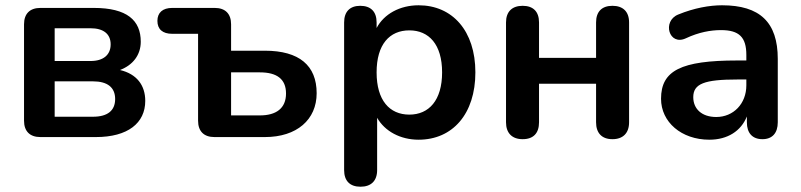

<svg xmlns="http://www.w3.org/2000/svg" viewBox="-20 -519 3034 727"><path d="M343 0C464 0 530 -53 530 -137C530 -196 498 -239 434 -254C483 -272 513 -311 513 -361C513 -442 461 -489 335 -489H133C93 -489 71 -467 71 -427V-62C71 -22 93 0 133 0ZM187 -412H323C371 -412 399 -391 399 -351C399 -311 371 -288 323 -288H187ZM187 -211H332C387 -211 416 -188 416 -144C416 -100 387 -77 332 -77H187Z M983 0C1104 0 1179 -66 1179 -166C1179 -271 1113 -327 983 -327H855V-427C855 -467 833 -489 793 -489H632C596 -489 576 -471 576 -440C576 -408 596 -391 632 -391H730V-62C730 -22 752 0 792 0ZM855 -245H964C1028 -245 1063 -220 1063 -165C1063 -109 1026 -82 964 -82H855Z M1345 188C1385 188 1408 166 1408 125V-73C1437 -22 1496 10 1565 10C1694 10 1780 -88 1780 -245C1780 -402 1693 -499 1565 -499C1494 -499 1434 -466 1406 -413V-434C1406 -475 1384 -497 1344 -497C1305 -497 1283 -475 1283 -434V125C1283 166 1305 188 1345 188ZM1530 -85C1455 -85 1406 -139 1406 -245C1406 -351 1455 -404 1530 -404C1604 -404 1654 -351 1654 -245C1654 -139 1604 -85 1530 -85Z M1959 8C2000 8 2021 -15 2021 -56V-202H2237V-56C2237 -15 2259 8 2299 8C2339 8 2362 -15 2362 -56V-434C2362 -475 2339 -497 2299 -497C2259 -497 2237 -475 2237 -434V-300H2021V-434C2021 -475 1999 -497 1959 -497C1919 -497 1896 -475 1896 -434V-56C1896 -15 1919 8 1959 8Z M2666 10C2735 10 2786 -23 2808 -78V-56C2808 -15 2829 8 2867 8C2904 8 2925 -15 2925 -56V-296C2925 -435 2857 -499 2714 -499C2667 -499 2609 -489 2548 -464C2486 -439 2513 -344 2577 -374C2626 -397 2671 -405 2710 -405C2779 -405 2806 -378 2806 -311V-290H2771C2559 -290 2483 -252 2483 -145C2483 -57 2560 10 2666 10ZM2692 -76C2637 -76 2605 -107 2605 -151C2605 -202 2647 -218 2772 -218H2806V-196C2806 -126 2757 -76 2692 -76Z"/></svg>

Font: Nunito
Style: Bold
Weight: 700
Designer: Vernon Adams
Foundry: Vernon Adams
Version: Version 3.602